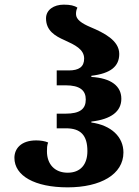

<svg xmlns="http://www.w3.org/2000/svg" viewBox="-20 -793 598 826"><path d="M271 13C413 13 511 -43 511 -137C511 -204 459 -254 373 -266V-270C459 -280 502 -314 502 -368C502 -422 459 -457 373 -462V-467C457 -477 493 -508 493 -561C493 -619 427 -652 370 -676C332 -692 307 -709 307 -732C307 -742 308 -750 313 -760C300 -769 282 -773 254 -773C212 -773 178 -751 178 -714C178 -661 217 -638 258 -620C302 -600 342 -581 342 -541C342 -505 319 -490 276 -490H224V-426H262C324 -426 349 -404 349 -365C349 -324 324 -304 262 -304H224V-241H264C327 -241 356 -211 356 -143C356 -85 326 -50 271 -50C216 -50 182 -86 182 -142C182 -155 182 -166 187 -180C174 -186 154 -189 136 -189C69 -189 42 -152 42 -114C42 -37 129 13 271 13Z"/></svg>

Font: Noto Serif Georgian Bold
Style: Regular
Weight: 700
Designer: Monotype Design Team, Akaki Razmadze
Foundry: Google LLC
Version: Version 2.003